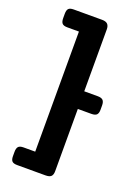

<svg xmlns="http://www.w3.org/2000/svg" viewBox="-154 -815 686 951"><g transform="rotate(20 188.5 -340.0)"><path d="M29 36V13Q29 -6 36.5 -14.5Q44 -23 64 -23H125V-656H64Q44 -656 36.5 -664.5Q29 -673 29 -692V-715Q29 -734 36.5 -742Q44 -750 64 -750H213Q233 -750 242 -741Q251 -732 251 -713V-387H322Q342 -387 350 -378.5Q358 -370 358 -351V-328Q358 -310 350 -302Q342 -294 322 -294H251V34Q251 53 242.5 61.5Q234 70 213 70H64Q44 70 36.5 62Q29 54 29 36Z"/></g></svg>

Font: Mitr
Style: Regular
Weight: 400
Designer: Thanarat Vachiruckul
Foundry: Cadson Demak
Version: Version 1.002